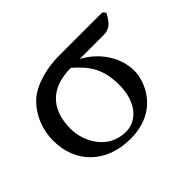

<svg xmlns="http://www.w3.org/2000/svg" viewBox="-100 -595 770 770"><g transform="rotate(-45 285.0 -209.5)"><path d="M480 -361C517 -361 533 -383 551 -417L540 -429H299C208 -429 137 -401 102 -366C60 -324 37 -265 37 -204C37 -78 125 10 262 10C421 10 466 -115 466 -172C466 -261 404 -330 344 -361ZM269 -23C166 -23 120 -120 120 -188C120 -283 165 -361 294 -361C351 -311 383 -266 383 -175C383 -81 333 -23 269 -23Z"/></g></svg>

Font: Libertinus Math
Style: Regular
Weight: 400
Designer: Philipp H. Poll, Khaled Hosny
Foundry: Caleb Maclennan
Version: Version 7.050;RELEASE